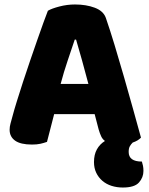

<svg xmlns="http://www.w3.org/2000/svg" viewBox="-20 -636 667 858"><path d="M194 -588Q211 -598 245.5 -607Q280 -616 315 -616Q365 -616 403.5 -601.5Q442 -587 453 -556Q471 -504 492 -435Q513 -366 534 -292.5Q555 -219 575 -147.5Q595 -76 610 -21Q597 -7 573 1Q565 9 560 18Q555 27 555 43Q555 86 614 86Q617 95 619 105Q621 115 621 128Q621 157 601 179.5Q581 202 529 202Q502 202 478.5 194.5Q455 187 437.5 172Q420 157 410 136Q400 115 400 88Q400 55 413 31.5Q426 8 449 -6Q438 -14 432 -27Q426 -40 421 -57L403 -126H222Q214 -96 206 -64Q198 -32 190 -2Q176 3 160.5 6.5Q145 10 123 10Q72 10 47.5 -7.5Q23 -25 23 -56Q23 -70 27 -84Q31 -98 36 -117Q43 -144 55.5 -184Q68 -224 83 -270.5Q98 -317 115 -366Q132 -415 147 -458.5Q162 -502 174.5 -536Q187 -570 194 -588ZM314 -459Q300 -417 282.5 -365.5Q265 -314 251 -261H375Q361 -315 346.5 -366.5Q332 -418 320 -459Z"/></svg>

Font: Baloo Thambi
Style: Regular
Weight: 400
Designer: Aadarsh Rajan and Ek Type
Foundry: Ek Type
Version: Version 1.100;PS 1.000;hotconv 1.0.88;makeotf.lib2.5.647800;